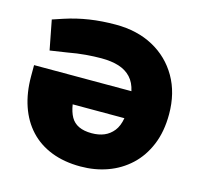

<svg xmlns="http://www.w3.org/2000/svg" viewBox="-104 -822 984 943"><g transform="rotate(15 388.0 -350.0)"><path d="M383 9Q300 9 235 -16.5Q170 -42 125.5 -90Q81 -138 58 -205.5Q35 -273 35 -356V-413H530Q521 -455 497 -481Q473 -507 435.5 -519Q398 -531 346 -531Q310 -531 267.5 -527.5Q225 -524 176 -515L90 -502L61 -652L115 -670Q176 -690 239 -699.5Q302 -709 372 -709Q481 -709 563 -664.5Q645 -620 691.5 -539.5Q738 -459 738 -351Q738 -263 710 -195.5Q682 -128 633 -82.5Q584 -37 520 -14Q456 9 383 9ZM268 -276Q274 -238 288 -213Q302 -188 328.5 -175.5Q355 -163 394 -163Q430 -163 457.5 -174.5Q485 -186 504.5 -210.5Q524 -235 531 -276Z"/></g></svg>

Font: REM ExtraBold
Style: Regular
Weight: 800
Designer: Octavio Pardo
Foundry: Ashler Design
Version: Version 1.005;gftools[0.9.28]